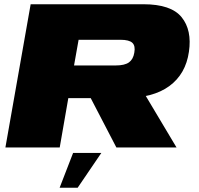

<svg xmlns="http://www.w3.org/2000/svg" viewBox="-20 -695 940 905"><path d="M5.5 0H261.5L302 -232.5H563Q700.5 -232.5 778 -289.2Q855.5 -346 870.5 -451Q885.5 -553 836 -614Q786.5 -675 656 -675H124.5ZM528.5 0H812L622.5 -317.5L365.5 -313.5ZM329 -386.5 350.5 -507.5H547.5Q589 -507.5 604 -493Q619 -478.5 613 -446.5Q608 -415.5 587.8 -401Q567.5 -386.5 526 -386.5ZM261 190H346L457.5 26H324.5Z"/></svg>

Font: Anybody Expanded Black
Style: Italic
Weight: 900
Width: 7
Italic angle: -10°
Version: Version 1.113;gftools[0.9.25]